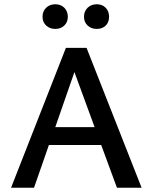

<svg xmlns="http://www.w3.org/2000/svg" viewBox="-20 -883 718 903"><path d="M456 -201H210L140 0H32L290 -658H387L646 0H530ZM425 -285 330 -544 240 -285ZM180 -804Q180 -830 197 -846.5Q214 -863 240 -863Q266 -863 282.5 -846.5Q299 -830 299 -804Q299 -779 282.5 -763Q266 -747 240 -747Q214 -747 197 -763Q180 -779 180 -804ZM375 -804Q375 -830 392 -846.5Q409 -863 435 -863Q461 -863 477 -846.5Q493 -830 493 -804Q493 -778 477 -762.5Q461 -747 435 -747Q409 -747 392 -763Q375 -779 375 -804Z"/></svg>

Font: Ysabeau Semibold
Style: Regular
Weight: 600
Designer: Christian Thalmann (Catharsis Fonts)
Version: Version 0.003